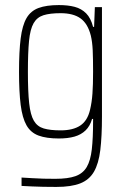

<svg xmlns="http://www.w3.org/2000/svg" viewBox="-20 -538 495 757"><path d="M202 199Q175 199 150.5 198.5Q126 198 105 197Q84 196 65 195V162Q86 163 107.5 164.5Q129 166 152 166.5Q175 167 198 167Q248 167 277.5 156.5Q307 146 322 120.5Q337 95 342 50.5Q347 6 347 -61V-69H343Q335 -41 317.5 -24Q300 -7 274 0.5Q248 8 212 8Q163 8 132 -3.5Q101 -15 84.5 -44Q68 -73 61.5 -124.5Q55 -176 55 -255Q55 -335 61.5 -386.5Q68 -438 84.5 -466.5Q101 -495 132 -506.5Q163 -518 212 -518Q248 -518 274.5 -511Q301 -504 319.5 -485.5Q338 -467 347 -432H351L354 -510H382V-79Q382 0 375.5 53.5Q369 107 350.5 139Q332 171 296.5 185Q261 199 202 199ZM219 -24Q268 -24 296.5 -43Q325 -62 335 -105Q342 -134 344.5 -169Q347 -204 347 -255Q347 -307 345.5 -340Q344 -373 338 -398Q326 -445 297.5 -465.5Q269 -486 219 -486Q177 -486 151.5 -478Q126 -470 112.5 -446.5Q99 -423 94.5 -377Q90 -331 90 -255Q90 -177 95 -131Q100 -85 113.5 -62Q127 -39 152.5 -31.5Q178 -24 219 -24Z"/></svg>

Font: Saira Condensed Thin
Style: Regular
Weight: 250
Width: 3
Designer: Hector Gatti with collaboration of the Omnibus-Type team
Foundry: Omnibus-Type
Version: Version 1.101